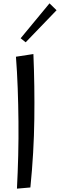

<svg xmlns="http://www.w3.org/2000/svg" viewBox="-20 -1122 357 1144"><path d="M161 -5 81 2Q86 -95 88.5 -196Q91 -297 90 -398Q89 -499 85.5 -596.5Q82 -694 75 -784L179 -800Q187 -612 184.5 -412.5Q182 -213 161 -5ZM133 -870 103 -894 275 -1102 317 -1061Z"/></svg>

Font: Marhey Light
Style: Regular
Weight: 300
Designer: Nur Syamsi & Bustanul Arifin
Foundry: Namelatype
Version: Version 1.000